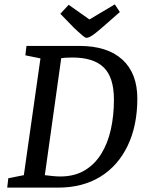

<svg xmlns="http://www.w3.org/2000/svg" viewBox="-20 -858 675 878"><path d="M13 0 18 -43 89 -57 165 -591 96 -605 101 -648H343Q471 -648 539.5 -585.5Q608 -523 608 -407Q608 -284 564 -192Q520 -100 439 -50Q358 0 245 0ZM256 -51Q320 -51 366.5 -78.5Q413 -106 443 -154.5Q473 -203 487 -266.5Q501 -330 501 -402Q501 -504 454.5 -549.5Q408 -595 311 -595Q294 -595 279 -594Q264 -593 260 -592L185 -57Q200 -55 220 -53Q240 -51 256 -51ZM376 -685Q370 -685 359 -694Q348 -703 337 -713.5Q326 -724 319 -730L256 -795L294 -836L389 -769L505 -838L528 -803L454 -738Q430 -717 414.5 -705Q399 -693 390 -689Q381 -685 376 -685Z"/></svg>

Font: Faustina Light Medium
Style: Italic
Weight: 500
Italic angle: -8°
Version: Version 1.200